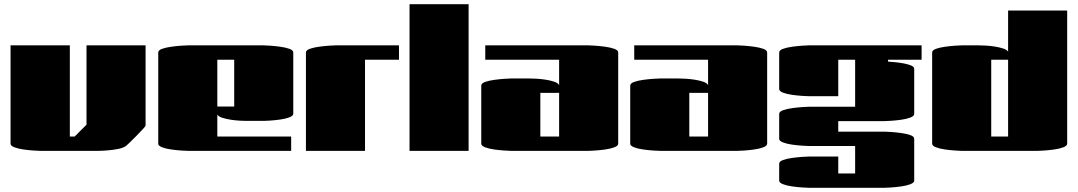

<svg xmlns="http://www.w3.org/2000/svg" viewBox="-20 -715 5108 910"><path d="M30 -500H311V-68H334L390 -124V-500H670V-120Q670 -117 657 -103Q644 -89 627 -71.5Q610 -54 595.5 -40Q581 -26 578 -24Q565 -14 539.5 -9Q514 -4 487.5 -2Q461 0 444 0H170Q162 0 139.5 -1.5Q117 -3 91.5 -6.5Q66 -10 48 -17Q30 -24 30 -34Z M1360 -68V0H870Q862 0 839.5 -1.5Q817 -3 791.5 -6.5Q766 -10 748 -17Q730 -24 730 -34V-466Q730 -477 748 -483.5Q766 -490 791.5 -493.5Q817 -497 839.5 -498.5Q862 -500 870 -500H1230Q1238 -500 1260.5 -498.5Q1283 -497 1308.5 -493.5Q1334 -490 1352 -483.5Q1370 -477 1370 -466V-176Q1370 -166 1352 -159Q1334 -152 1308.5 -148.5Q1283 -145 1260.5 -143.5Q1238 -142 1230 -142H1149Q1139 -142 1118 -143Q1097 -144 1074 -147.5Q1051 -151 1033 -157Q1015 -163 1010 -172V-68ZM1010 -210H1090V-432H1010Z M1710 0H1430V-466Q1430 -477 1448 -483.5Q1466 -490 1491.5 -493.5Q1517 -497 1539.5 -498.5Q1562 -500 1570 -500H1871V-432H1710Z M2201 0H1921V-695H2201Z M2280 -432V-500H2770Q2778 -500 2800.5 -498.5Q2823 -497 2848.5 -493.5Q2874 -490 2892 -483.5Q2910 -477 2910 -466V-34Q2910 -24 2892 -17Q2874 -10 2848.5 -6.5Q2823 -3 2800.5 -1.5Q2778 0 2770 0H2401Q2393 0 2370.5 -1.5Q2348 -3 2322.5 -6.5Q2297 -10 2279 -17Q2261 -24 2261 -34V-309Q2261 -320 2279 -326.5Q2297 -333 2322.5 -336.5Q2348 -340 2370.5 -341.5Q2393 -343 2401 -343H2490Q2501 -343 2521.5 -342Q2542 -341 2565 -337.5Q2588 -334 2606 -328Q2624 -322 2629 -313Q2630 -312 2630 -309V-432ZM2630 -275H2541V-68H2630Z M2986 -432V-500H3476Q3484 -500 3506.5 -498.5Q3529 -497 3554.5 -493.5Q3580 -490 3598 -483.5Q3616 -477 3616 -466V-34Q3616 -24 3598 -17Q3580 -10 3554.5 -6.5Q3529 -3 3506.5 -1.5Q3484 0 3476 0H3107Q3099 0 3076.5 -1.5Q3054 -3 3028.5 -6.5Q3003 -10 2985 -17Q2967 -24 2967 -34V-309Q2967 -320 2985 -326.5Q3003 -333 3028.5 -336.5Q3054 -340 3076.5 -341.5Q3099 -343 3107 -343H3196Q3207 -343 3227.5 -342Q3248 -341 3271 -337.5Q3294 -334 3312 -328Q3330 -322 3335 -313Q3336 -312 3336 -309V-432ZM3336 -275H3247V-68H3336Z M3953 107H4033V-23H3813Q3805 -23 3782.5 -24.5Q3760 -26 3734.5 -29.5Q3709 -33 3691 -40Q3673 -47 3673 -57V-175Q3673 -186 3691 -192.5Q3709 -199 3734.5 -202.5Q3760 -206 3782.5 -207.5Q3805 -209 3813 -209H4033V-432H3953V-259H3813Q3805 -259 3782.5 -260.5Q3760 -262 3734.5 -265.5Q3709 -269 3691 -276Q3673 -283 3673 -293V-466Q3673 -477 3691 -483.5Q3709 -490 3734.5 -493.5Q3760 -497 3782.5 -498.5Q3805 -500 3813 -500H4348V-432H4189V-423Q4204 -422 4224.5 -420Q4245 -418 4265.5 -414Q4286 -410 4299.5 -404Q4313 -398 4313 -389V-175Q4313 -165 4295 -158Q4277 -151 4251.5 -147.5Q4226 -144 4203.5 -142.5Q4181 -141 4173 -141H3953V-91H4173Q4181 -91 4203.5 -89.5Q4226 -88 4251.5 -84.5Q4277 -81 4295 -74.5Q4313 -68 4313 -57V141Q4313 151 4295 158Q4277 165 4251.5 168.5Q4226 172 4203.5 173.5Q4181 175 4173 175H3813Q3805 175 3782.5 173.5Q3760 172 3734.5 168.5Q3709 165 3691 158Q3673 151 3673 141V61Q3673 50 3691 43.5Q3709 37 3734.5 33.5Q3760 30 3782.5 28.5Q3805 27 3813 27H3953Z M4758 -665H5038V-34Q5038 -24 5020 -17Q5002 -10 4976.5 -6.5Q4951 -3 4928.5 -1.5Q4906 0 4898 0H4538Q4530 0 4507.5 -1.5Q4485 -3 4459.5 -6.5Q4434 -10 4416 -17Q4398 -24 4398 -34V-466Q4398 -477 4416 -483.5Q4434 -490 4459.5 -493.5Q4485 -497 4507.5 -498.5Q4530 -500 4538 -500H4619Q4630 -500 4650.5 -499Q4671 -498 4694 -494.5Q4717 -491 4735 -485Q4753 -479 4758 -470ZM4678 -68H4758V-432H4678Z"/></svg>

Font: Gajraj One
Style: Regular
Weight: 400
Designer: Saurabh Sharma
Foundry: Saurabh Sharma
Version: Version 1.000